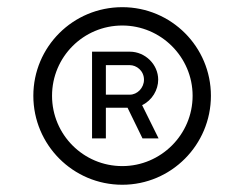

<svg xmlns="http://www.w3.org/2000/svg" viewBox="-20 -819 681 535"><path d="M320.8 -799C183.3 -799 72.9 -688.5 72.9 -552.1C72.9 -415.6 183.3 -304.2 320.8 -304.2C457.3 -304.2 567.7 -415.6 567.7 -552.1C567.7 -688.5 457.3 -799 320.8 -799ZM320.8 -747.9C428.1 -747.9 516.7 -660.4 516.7 -552.1C516.7 -443.8 428.1 -356.2 320.8 -356.2C212.5 -356.2 125 -443.8 125 -552.1C125 -660.4 212.5 -747.9 320.8 -747.9ZM236.5 -675V-433.3H275V-518.8H335.4L377.1 -433.3H421.9L376 -526C404.2 -539.6 420.8 -568.8 420.8 -596.9C420.8 -639.6 384.4 -675 341.7 -675ZM275 -637.5H341.7C360.4 -637.5 381.2 -621.9 381.2 -596.9C381.2 -574 362.5 -555.2 341.7 -555.2H275Z"/></svg>

Font: Manrope3 Light
Style: Regular
Weight: 300
Designer: Mikhail Sharanda
Foundry: Mikhail Sharanda
Version: Version 3.000;PS 003.000;hotconv 1.0.88;makeotf.lib2.5.64775